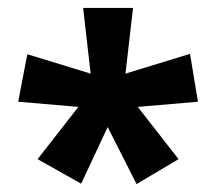

<svg xmlns="http://www.w3.org/2000/svg" viewBox="-20 -781 547 485"><path d="M316 -761 297 -595 460 -645 480 -524 328 -511 431 -379 325 -316 252 -460 185 -317 75 -379 178 -511 26 -524 49 -644 209 -595 190 -761Z"/></svg>

Font: Noto Sans Hebrew SemiCondensed
Style: Bold
Weight: 700
Width: 4
Designer: Monotype Design Team
Foundry: Monotype Imaging Inc.
Version: Version 2.004; ttfautohint (v1.8.4.7-5d5b)